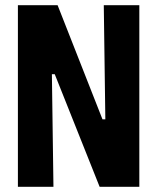

<svg xmlns="http://www.w3.org/2000/svg" viewBox="-20 -720 607 740"><path d="M380 -700H517V0H364L191 -434H180L186 0H49V-700H202L375 -260H386Z"/></svg>

Font: Phudu Light SemiBold
Style: Regular
Weight: 600
Version: Version 1.005;gftools[0.9.23]